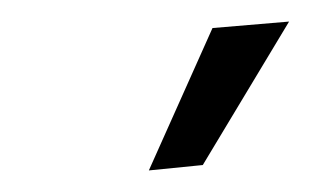

<svg xmlns="http://www.w3.org/2000/svg" viewBox="-20 34 301 178"><path d="M168 187 248 54 177 60 118 192Z"/></svg>

Font: Cabin Condensed
Style: Regular
Weight: 400
Designer: Pablo Impallari
Foundry: Pablo Impallari. www.impallari.com Igino Marini. www.ikern.com
Version: Version 1.006